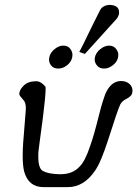

<svg xmlns="http://www.w3.org/2000/svg" viewBox="-20 -770 563 787"><path d="M305 -557Q322 -589 337 -621L358 -664Q374 -696 390 -728Q400 -747 426 -750Q468 -750 468 -720Q468 -717 468 -713Q466 -705 460 -695L328 -549ZM464 -535Q460 -516 442.5 -502.5Q425 -489 407 -489Q388 -489 378 -501Q368 -513 368 -526Q368 -530 369 -535Q373 -554 391 -568.5Q409 -583 427 -583Q445 -583 455 -570.5Q465 -558 465 -545Q465 -540 464 -535ZM182 -535Q186 -554 203.5 -568.5Q221 -583 239 -583Q258 -583 267.5 -570.5Q277 -558 277 -545Q277 -540 276 -535Q272 -516 255 -502.5Q238 -489 219 -489Q200 -489 190.5 -500.5Q181 -512 181 -525Q181 -530 182 -535ZM158 -3Q97 -3 79 -67Q73 -91 73 -133Q73 -156 75 -185L85 -310Q86 -318 86 -326Q86 -351 75 -361Q59 -379 59 -384Q59 -387 60 -392Q63 -405 77 -419Q95 -437 128 -437Q148 -437 166 -415Q167 -413 167 -405Q167 -378 156 -289Q147 -221 142 -184Q137 -147 137 -140Q137 -133 137 -127Q137 -77 158 -68Q179 -59 197 -58Q200 -57 205 -57Q212 -57 220 -56Q224 -56 229 -56Q278 -56 306 -87Q329 -109 350 -173Q364 -211 386 -299Q394 -331 400.5 -352Q407 -373 411 -383Q433 -436 474 -438Q497 -438 510 -426.5Q523 -415 523 -399Q523 -395 522 -390Q520 -375 495 -363Q481 -356 473 -342Q462 -319 423 -196Q409 -153 396 -121.5Q383 -90 370 -71Q324 -3 258 -3Z"/></svg>

Font: New Athena Unicode
Style: Italic
Weight: 400
Designer: J. Rusten 1997; rev. by R. Hancock 2001, 2002, rev. by D. Mastronarde 2002-2019
Foundry: Society for Classical Studies (formerly American Philological Association)
Version: Version 5.008